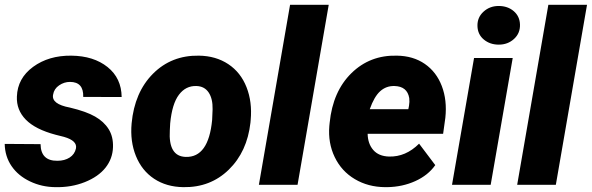

<svg xmlns="http://www.w3.org/2000/svg" viewBox="-25 -770 2466 800"><path d="M291.5 -151.4Q297.9 -183.6 241.7 -199.7L207 -208.5Q122.1 -231 82.5 -271.5Q43 -312 45.4 -367.7Q47.9 -443.8 113 -491.5Q178.2 -539.1 272 -538.1Q365.2 -537.1 423.1 -490.7Q481 -444.3 481.9 -365.7L321.8 -366.2Q323.7 -428.7 266.6 -428.7Q242.2 -428.7 221.2 -414.3Q200.2 -399.9 196.3 -376Q188 -336.4 266.1 -321.8Q334 -305.7 371.1 -284.4Q408.2 -263.2 427.7 -231.9Q447.3 -200.7 445.8 -156.7Q444.3 -108.9 414.6 -71.3Q384.8 -33.7 328.4 -11.2Q272 11.2 206.1 9.8Q148.9 9.3 99.9 -14.2Q50.8 -37.6 23.2 -77.9Q-4.4 -118.2 -5.4 -170.4L144 -169.4Q145 -99.1 214.4 -100.1Q244.1 -100.1 265.1 -113.5Q286.1 -127 291.5 -151.4Z M803.7 -538.1Q874.5 -537.1 926.3 -502.7Q978 -468.3 1002.2 -406.7Q1026.4 -345.2 1019.5 -270L1018.6 -259.3Q1004.9 -137.7 928.2 -63Q851.6 11.7 738.8 9.8Q668.5 8.8 617.2 -25.1Q565.9 -59.1 541.3 -120.1Q516.6 -181.2 523.4 -255.9Q535.6 -385.7 612.5 -462.9Q689.5 -540 803.7 -538.1ZM684.1 -255.9 682.6 -227.1Q675.8 -118.2 749 -116.2Q843.8 -113.3 858.9 -270L860.8 -314.5Q861.8 -358.4 844.5 -384.5Q827.1 -410.6 793.5 -411.6Q749 -413.1 720.5 -375.2Q691.9 -337.4 684.1 -255.9Z M1214.8 0H1053.7L1183.6 -750H1344.7Z M1579.6 9.8Q1508.8 9.3 1453.4 -23.7Q1397.9 -56.6 1369.6 -115.5Q1341.3 -174.3 1347.2 -245.1L1348.6 -258.8Q1361.8 -389.2 1439.2 -465.1Q1516.6 -541 1628.9 -538.1Q1696.8 -537.1 1745.1 -503.7Q1793.5 -470.2 1815.9 -411.4Q1838.4 -352.5 1830.6 -279.3L1821.3 -212.4H1506.8Q1507.8 -170.9 1530.3 -145Q1552.7 -119.1 1595.7 -117.7Q1665.5 -115.7 1721.2 -171.4L1788.6 -82Q1758.8 -39.6 1705.3 -15.4Q1651.9 8.8 1588.4 9.8ZM1618.7 -411.6Q1584.5 -412.6 1559.3 -390.1Q1534.2 -367.7 1515.6 -314.9H1676.3L1679.2 -329.1Q1682.1 -346.2 1680.2 -361.3Q1671.9 -410.2 1618.7 -411.6Z M2019.5 0H1858.4L1950.2 -528.3H2111.3ZM1964.4 -661.6Q1963.4 -697.3 1989.5 -721.2Q2015.6 -745.1 2052.7 -745.1Q2090.3 -745.1 2115.5 -723.6Q2140.6 -702.1 2141.6 -667.5Q2142.6 -631.3 2116.7 -607.7Q2090.8 -584 2053.2 -584Q2016.6 -584 1991 -605.2Q1965.3 -626.5 1964.4 -661.6Z M2291 0H2129.9L2259.8 -750H2420.9Z"/></svg>

Font: TypoPRO Roboto
Style: Italic
Weight: 900
Italic angle: -12°
Designer: Google
Version: Version 2.136; 2016